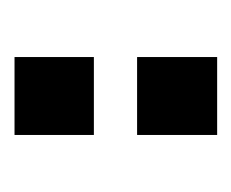

<svg xmlns="http://www.w3.org/2000/svg" viewBox="-48 -358 326 271"><g transform="rotate(-90 115.5 -223.0)"><path d="M60 -80V-193H170V-80ZM60 -254V-366H170V-254Z"/></g></svg>

Font: Pixelify Sans Medium
Style: Regular
Weight: 500
Designer: Stefie Justprince
Foundry: Typecalism Foundryline
Version: Version 1.000;February 13, 2025;FontCreator 15.0.0.3015 64-b